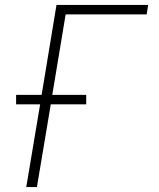

<svg xmlns="http://www.w3.org/2000/svg" viewBox="-20 -755 640 775"><path d="M86 0 142 -334H45V-372H148L208 -735H578L572 -697H245L191 -372H328V-334H185L129 0Z"/></svg>

Font: Iosevka SS04 XLt Ex
Style: Italic
Weight: 200
Width: 7
Italic angle: -9°
Monospace: yes
Designer: Belleve Invis
Foundry: Belleve Invis
Version: Version 19.0.0; ttfautohint (v1.8.4)